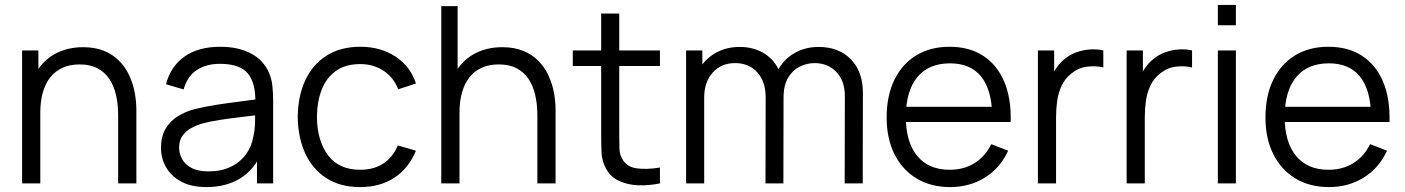

<svg xmlns="http://www.w3.org/2000/svg" viewBox="-20 -745 5706 780"><path d="M460 0V-275.7Q460 -320.5 451.5 -358.2Q443 -396 424.2 -424.2Q405.3 -452.3 375.6 -467.8Q345.8 -483.3 303.3 -483.3Q264.5 -483.3 234.7 -470Q204.8 -456.7 184.7 -431.4Q164.5 -406.2 154.1 -370Q143.7 -333.8 143.7 -288L91.7 -299.7Q91.7 -382.7 120.7 -439.2Q149.7 -495.7 200.6 -524.5Q251.5 -553.3 317.7 -553.3Q366.2 -553.3 402.3 -538.5Q438.5 -523.7 463.8 -498.2Q489 -472.7 504.5 -439.8Q520 -406.8 527 -370.2Q534 -333.5 534 -297V0ZM69.7 0V-540H136V-407H143.7V0Z M818.7 15Q757.3 15 716.2 -7.1Q675.2 -29.2 654.6 -65.6Q634 -102 634 -145Q634 -189.2 651.7 -220.3Q669.3 -251.5 700.2 -271.4Q731.2 -291.3 771.3 -302Q812.7 -312 862.3 -319.7Q912 -327.3 959.8 -333.2Q1007.7 -339.2 1043.7 -344.3L1017.3 -328.7Q1019 -408.3 986.5 -447Q954 -485.7 873.3 -485.7Q818 -485.7 779.7 -460.7Q741.3 -435.7 726 -381.7L654.3 -402.7Q673.2 -475 729.2 -515Q785.2 -555 874.7 -555Q948.5 -555 1000.3 -527.3Q1052.2 -499.7 1073.7 -447Q1083.7 -423.7 1086.7 -394.7Q1089.7 -365.7 1089.7 -335.3V0H1024V-135.7L1043 -127.3Q1015.5 -57.8 957.6 -21.4Q899.7 15 818.7 15ZM827 -48.7Q878.5 -48.7 916.9 -67.1Q955.3 -85.5 978.9 -117.7Q1002.5 -149.8 1009.3 -190.7Q1015.5 -216.7 1016.1 -247.8Q1016.7 -278.8 1016.7 -294.7L1044.7 -280Q1006.8 -275 963.2 -269.9Q919.5 -264.8 877.2 -258.5Q834.8 -252.2 801 -243Q778 -236.3 756.6 -224.6Q735.2 -212.8 721.4 -193.5Q707.7 -174.2 707.7 -145Q707.7 -121.5 719.4 -99.4Q731.2 -77.3 757.3 -63Q783.5 -48.7 827 -48.7Z M1443.5 15Q1361.8 15 1305.5 -21.5Q1249.2 -58 1219.8 -122.3Q1190.5 -186.7 1189.5 -270Q1190.5 -355 1220.4 -419.2Q1250.3 -483.3 1306.8 -519.2Q1363.3 -555 1444.2 -555Q1526 -555 1586.8 -515.1Q1647.5 -475.2 1669.8 -405.7L1597.8 -382.3Q1578.8 -431 1537.8 -457.8Q1496.7 -484.7 1443.5 -484.7Q1383.8 -484.7 1345 -457.2Q1306.2 -429.8 1287.2 -381.4Q1268.2 -333 1267.5 -270Q1268.5 -173.2 1312.6 -114.2Q1356.7 -55.3 1443.5 -55.3Q1498.5 -55.3 1537.2 -80.7Q1575.8 -106 1596.2 -154.3L1669.8 -132.7Q1639.8 -60.7 1581.8 -22.8Q1523.8 15 1443.5 15Z M2163 0V-275.7Q2163 -320.5 2154.5 -358.2Q2146 -396 2127.2 -424.2Q2108.3 -452.3 2078.6 -467.8Q2048.8 -483.3 2006.3 -483.3Q1967.5 -483.3 1937.7 -470Q1907.8 -456.7 1887.7 -431.4Q1867.5 -406.2 1857.1 -370Q1846.7 -333.8 1846.7 -288L1794.7 -299.7Q1794.7 -382.7 1823.7 -439.2Q1852.7 -495.7 1903.6 -524.5Q1954.5 -553.3 2020.7 -553.3Q2069.2 -553.3 2105.3 -538.5Q2141.5 -523.7 2166.8 -498.2Q2192 -472.7 2207.5 -439.8Q2223 -406.8 2230 -370.2Q2237 -333.5 2237 -297V0ZM1772.7 0V-720H1839V-313.3H1846.7V0Z M2661 0Q2615.3 9.5 2571.1 7.6Q2526.8 5.7 2492.1 -11.4Q2457.3 -28.5 2439.7 -64.3Q2425 -94.3 2423.7 -125.2Q2422.3 -156.2 2422.3 -195.7V-690H2495.7V-198.3Q2495.7 -164.5 2496.4 -141.8Q2497.2 -119 2506.7 -101.3Q2524.7 -67.8 2563.8 -61.5Q2603 -55.2 2661 -64.3ZM2307 -477V-540H2661V-477Z M3411.5 0 3412.2 -354.3Q3412.2 -417.2 3377.4 -452.9Q3342.7 -488.7 3289.2 -488.7Q3258.3 -488.7 3229.5 -474.6Q3200.7 -460.5 3181.9 -429.6Q3163.2 -398.7 3163.2 -348.3L3119.5 -361Q3117.8 -419.2 3142.1 -462.7Q3166.3 -506.2 3209.1 -530.2Q3251.8 -554.3 3305.8 -554.3Q3387.7 -554.3 3436.6 -504.1Q3485.5 -453.8 3485.5 -368.3L3484.8 0ZM2767.2 0V-540H2833.2V-407H2840.8V0ZM3089.8 0 3090.5 -349.7Q3090.5 -414.2 3056.2 -451.4Q3022 -488.7 2966.2 -488.7Q2910 -488.7 2875.4 -450.2Q2840.8 -411.8 2840.8 -348.3L2797.2 -372.3Q2797.2 -424.7 2821.7 -465.8Q2846.2 -507 2888.6 -530.7Q2931 -554.3 2985.2 -554.3Q3036.7 -554.3 3076.9 -532.5Q3117.2 -510.7 3140.2 -468.7Q3163.2 -426.7 3163.2 -366.3L3162.5 0Z M3840.3 15Q3761.7 15 3703.8 -19.9Q3645.8 -54.8 3613.9 -118.4Q3582 -182 3582 -267.7Q3582 -356.2 3613.5 -420.7Q3645 -485.2 3702.3 -520.1Q3759.7 -555 3837.7 -555Q3917.7 -555 3974.2 -518.3Q4030.7 -481.7 4059.7 -413.2Q4088.7 -344.7 4085.8 -249.3H4011V-275.3Q4009 -380.5 3965.8 -434.1Q3922.5 -487.7 3839.7 -487.7Q3752.5 -487.7 3706.2 -431.1Q3660 -374.5 3660 -270Q3660 -167.8 3706.2 -111.6Q3752.5 -55.3 3837.7 -55.3Q3895.7 -55.3 3938.8 -82.2Q3982 -109 4007 -159.3L4075.7 -133Q4043.5 -62.3 3981.2 -23.7Q3919 15 3840.3 15ZM3634 -249.3V-311H4046.7V-249.3Z M4196.5 0V-540H4262.5V-410L4249.5 -427Q4258.7 -451 4273.2 -471.3Q4287.7 -491.7 4304.5 -504.7Q4325.7 -523 4353.5 -532.8Q4381.3 -542.5 4409.8 -544.2Q4438.3 -546 4462.2 -540V-471Q4432.3 -478.3 4397.4 -474.4Q4362.5 -470.5 4332.8 -446.7Q4305.8 -425.3 4292.5 -396.2Q4279.2 -367.2 4274.7 -334.4Q4270.2 -301.7 4270.2 -269.3V0Z M4557 0V-540H4623V-410L4610 -427Q4619.2 -451 4633.7 -471.3Q4648.2 -491.7 4665 -504.7Q4686.2 -523 4714 -532.8Q4741.8 -542.5 4770.3 -544.2Q4798.8 -546 4822.7 -540V-471Q4792.8 -478.3 4757.9 -474.4Q4723 -470.5 4693.3 -446.7Q4666.3 -425.3 4653 -396.2Q4639.7 -367.2 4635.2 -334.4Q4630.7 -301.7 4630.7 -269.3V0Z M4927.5 -642.3V-725H5000.8V-642.3ZM4927.5 0V-540H5000.8V0Z M5379.3 15Q5300.7 15 5242.8 -19.9Q5184.8 -54.8 5152.9 -118.4Q5121 -182 5121 -267.7Q5121 -356.2 5152.5 -420.7Q5184 -485.2 5241.3 -520.1Q5298.7 -555 5376.7 -555Q5456.7 -555 5513.2 -518.3Q5569.7 -481.7 5598.7 -413.2Q5627.7 -344.7 5624.8 -249.3H5550V-275.3Q5548 -380.5 5504.8 -434.1Q5461.5 -487.7 5378.7 -487.7Q5291.5 -487.7 5245.2 -431.1Q5199 -374.5 5199 -270Q5199 -167.8 5245.2 -111.6Q5291.5 -55.3 5376.7 -55.3Q5434.7 -55.3 5477.8 -82.2Q5521 -109 5546 -159.3L5614.7 -133Q5582.5 -62.3 5520.2 -23.7Q5458 15 5379.3 15ZM5173 -249.3V-311H5585.7V-249.3Z"/></svg>

Font: Manrope ExtraLight
Style: Regular
Weight: 200
Designer: Mikhail Sharanda
Foundry: Mikhail Sharanda
Version: Version 4.505